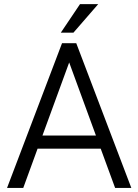

<svg xmlns="http://www.w3.org/2000/svg" viewBox="-20 -923 679 943"><path d="M545.4 0 474.6 -192.9H164.6L94.2 0H14.6L284.7 -710.9H354.5L625 0ZM188.5 -257.3H451.2L319.8 -616.2ZM278.8 -762.7 373 -902.8H462.4L340.8 -762.7Z"/></svg>

Font: Vazirmatn FD Light
Style: Regular
Weight: 300
Designer: Saber Rastikerdar
Foundry: Saber Rastikerdar
Version: Version 33.003